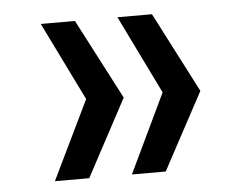

<svg xmlns="http://www.w3.org/2000/svg" viewBox="-39 -540 679 529"><g transform="rotate(-5 300.0 -275.5)"><path d="M409.5 -276 303.5 -493H399L513.5 -271L399 -58H305.5ZM198 -276 91.5 -493H186L301.5 -271L187.5 -58H92.5Z"/></g></svg>

Font: JuliaMono Medium
Style: Regular
Weight: 500
Monospace: yes
Designer: cormullion
Foundry: corm
Version: Version 0.054; ttfautohint (v1.8.4)